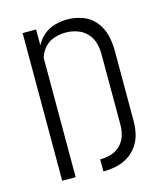

<svg xmlns="http://www.w3.org/2000/svg" viewBox="-112 -829 800 923"><g transform="rotate(-15 288.0 -367.5)"><path d="M288 8Q320 8 351.5 1.5Q383 -5 410.5 -22Q438 -39 457 -65.5Q476 -92 483.5 -123.5Q491 -155 491 -187V-540Q491 -579 481.5 -617Q472 -655 447 -685.5Q422 -716 385 -729.5Q348 -743 309 -743Q277 -743 246.5 -734.5Q216 -726 191 -705Q166 -684 152 -656V-735H85V0H152V-594Q160 -622 180 -644Q200 -666 228 -675Q256 -684 285 -684Q313 -684 340.5 -675Q368 -666 388.5 -645Q409 -624 417 -596.5Q425 -569 425 -540V-187Q425 -159 416.5 -132.5Q408 -106 388 -86.5Q368 -67 341.5 -59.5Q315 -52 288 -52Z"/></g></svg>

Font: Iosevka Sparkle Light
Style: Regular
Weight: 300
Designer: Belleve Invis
Foundry: Belleve Invis
Version: Version 4.5.0; ttfautohint (v1.8.3)